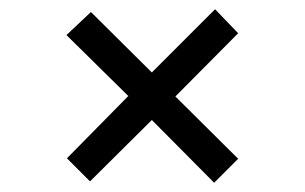

<svg xmlns="http://www.w3.org/2000/svg" viewBox="-20 -515 660 416"><path d="M444 -119 309 -255 175 -122 125 -172 258 -307 124 -439 177 -489 309 -358 446 -495 496 -443 360 -306 496 -171Z"/></svg>

Font: Literata 7pt
Style: Regular
Weight: 400
Designer: Latin by Veronika Burian and Jose Scaglione. Greek by Irene Vlachou. Cyrillic by Vera Evstafieva.
Foundry: TypeTogether
Version: Version 3.002